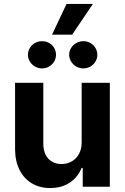

<svg xmlns="http://www.w3.org/2000/svg" viewBox="-20 -953 637 980"><path d="M396.8 -530.3H540.6V0H402.3V-95.9H396.5Q377.6 -48.5 336.1 -20.8Q294.7 6.8 235.9 6.8Q182.9 6.8 142.4 -17.3Q101.9 -41.4 79.4 -86.6Q56.9 -131.8 56.9 -192.8V-530.3H201.1V-218Q201.1 -187 212.4 -163.9Q223.8 -140.8 244.9 -128.3Q266 -115.7 293.7 -115.7Q321.5 -115.7 345 -128.5Q368.5 -141.3 382.7 -166.5Q396.8 -191.8 396.8 -226.1ZM122.6 -673.3Q122.6 -692.2 132.4 -708.2Q142.1 -724.2 158.7 -733.5Q175.2 -742.8 194.3 -742.8Q214.2 -742.8 230.5 -733.7Q246.8 -724.7 256.3 -708.7Q265.9 -692.6 265.9 -673.3Q265.9 -654.8 256.3 -638.7Q246.8 -622.7 230.5 -613.3Q214.2 -603.8 194.3 -603.8Q175.7 -603.8 158.9 -613.3Q142.1 -622.7 132.4 -639Q122.6 -655.2 122.6 -673.3ZM332.9 -673.3Q332.9 -692.2 342.9 -708.2Q352.9 -724.2 369.7 -733.5Q386.5 -742.8 405.6 -742.8Q425.1 -742.8 441.4 -733.5Q457.6 -724.2 467.2 -708.2Q476.7 -692.2 476.7 -673.3Q476.7 -654.8 467.2 -638.7Q457.6 -622.7 441.4 -613.3Q425.1 -603.8 405.6 -603.8Q386.5 -603.8 369.7 -613.3Q352.9 -622.7 342.9 -639Q332.9 -655.2 332.9 -673.3ZM319.6 -932.8H453.9L348.3 -776H245.6Z"/></svg>

Font: Pretendard GOV Variable
Style: Regular
Weight: 400
Designer: Base glyphs from Inter by Rasmus Andersson; Hangul glyphs from Noto Sans CJK(Source Han Sans) by Jang Soo-young and Kang
Foundry: Kil Hyung-jin
Version: Version 1.307;Glyphs 3.2 (3192)